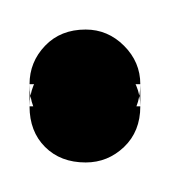

<svg xmlns="http://www.w3.org/2000/svg" viewBox="-20 -95 115 130"><path d="M0 -38H75V-23H0ZM38 -75Q21 -75 10.5 -64Q0 -53 0 -38Q0 -21 10.5 -10.5Q21 0 38 0Q53 0 64 -10.5Q75 -21 75 -38Q75 -53 64 -64Q53 -75 38 -75ZM38 -60Q21 -60 10.5 -49Q0 -38 0 -23Q0 -6 10.5 4.5Q21 15 38 15Q53 15 64 4.5Q75 -6 75 -23Q75 -38 64 -49Q53 -60 38 -60Z"/></svg>

Font: Wavefont Medium
Style: Regular
Weight: 500
Version: Version 3.004;gftools[0.9.33]